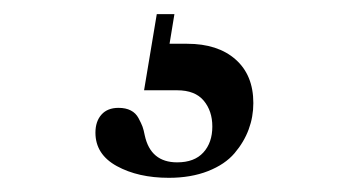

<svg xmlns="http://www.w3.org/2000/svg" viewBox="-20 -20 480 272"><path d="M227.1 0 220.2 42H245.1Q288.6 42 313.7 64.2Q338.9 86.4 338.9 126Q338.9 145.5 332.3 163.3Q325.7 181.2 312.3 197Q298.8 212.9 274.7 222.4Q250.5 231.9 219.2 231.9Q175.8 231.9 145.5 215.3Q115.2 198.7 115.2 168Q115.2 151.9 123.8 142.3Q132.3 132.8 147.9 132.8Q158.2 132.8 165.3 136.5Q172.4 140.1 176.3 147.5Q180.2 154.8 181.9 159.4Q183.6 164.1 185.1 171.9Q193.4 210 231 210Q255.4 210 268.1 196Q280.8 182.1 280.8 159.2Q280.8 137.2 268.6 122.6Q256.3 107.9 231 107.9H184.1L202.1 0Z"/></svg>

Font: Flanker Steampunk
Style: Bold
Weight: 700
Designer: Alexey Kryukov, Leonardo Di Lena
Foundry: Alexey Kryukov, Leonardo Di Lena
Version: 1.210